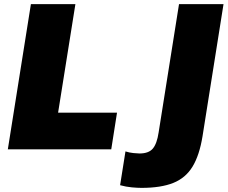

<svg xmlns="http://www.w3.org/2000/svg" viewBox="-20 -725 1105 932"><path d="M18 0 130 -705H346L262 -178H548L520 0ZM667 187Q648 187 620 184.5Q592 182 563 174L589 10Q608 16 627.5 18Q647 20 657 20Q702 20 722 -4Q742 -28 750 -82L849 -705H1065L963 -63Q948 29 914.5 84Q881 139 821 163Q761 187 667 187Z"/></svg>

Font: Mulish ExtraBlack
Style: Italic
Weight: 1000
Italic angle: -9°
Designer: Vernon Adams
Foundry: Vernon Adams
Version: Version 3.603; ttfautohint (v1.8.3)